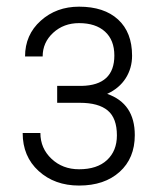

<svg xmlns="http://www.w3.org/2000/svg" viewBox="-20 -558 485 587"><path d="M329.6 -388.2Q329.6 -435.5 301 -461.4Q272.5 -487.3 221.7 -487.3Q174.8 -487.3 142.6 -457.8Q110.4 -428.2 110.4 -385.3H56.6Q56.6 -451.7 104.5 -494.6Q152.3 -537.6 221.7 -537.6Q298.3 -537.6 341.1 -498.3Q383.8 -459 383.8 -387.7Q383.8 -349.6 364.3 -318.8Q344.7 -288.1 307.6 -271Q392.1 -241.7 392.1 -145Q392.1 -74.2 345.7 -32.5Q299.3 9.3 221.7 9.3Q147 9.3 98.1 -35.2Q49.3 -79.6 49.3 -151.4H103.5Q103.5 -104.5 137.5 -72.5Q171.4 -40.5 221.7 -40.5Q276.9 -40.5 307.1 -68.6Q337.4 -96.7 337.4 -144Q337.4 -196.8 309.3 -220.2Q281.2 -243.7 224.1 -243.7H154.8V-295.4H229.5Q329.6 -297.4 329.6 -388.2Z"/></svg>

Font: Roboto Condensed Light
Style: Regular
Weight: 300
Designer: Google
Version: Version 2.134; 2016